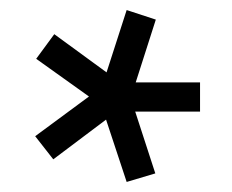

<svg xmlns="http://www.w3.org/2000/svg" viewBox="-20 -729 462 382"><path d="M191 -491 86 -412 50 -458 157 -537 52 -612 88 -661 192 -585 232 -709 290 -690 250 -565H378V-507H249L289 -384L232 -367Z"/></svg>

Font: Cairo SemiBold
Style: Regular
Weight: 600
Designer: Mohamed Gaber, the designers of Titillium
Foundry: Kief Type Foundry
Version: Version 2.009; ttfautohint (v1.5.33-1714) -l 8 -r 50 -G 200 